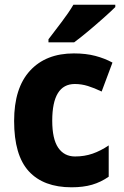

<svg xmlns="http://www.w3.org/2000/svg" viewBox="-20 -786 525 816"><path d="M284 10Q165 10 102.5 -58Q40 -126 40 -272Q40 -412 107.5 -485.5Q175 -559 294 -559Q345 -559 385 -548.5Q425 -538 458 -520L412 -397Q381 -412 353.5 -420.5Q326 -429 298 -429Q202 -429 202 -273Q202 -195 227.5 -158Q253 -121 299 -121Q339 -121 373.5 -133Q408 -145 442 -168V-35Q409 -12 371.5 -1Q334 10 284 10ZM470 -756Q452 -738 420.5 -710Q389 -682 355 -653.5Q321 -625 295 -606H186V-619Q211 -652 241.5 -692Q272 -732 292 -766H470Z"/></svg>

Font: Noto Sans Tamil SemiCondensed ExtraBold
Style: Regular
Weight: 800
Width: 4
Designer: Jelle Bosma - Monotype Design Team
Foundry: Monotype Imaging Inc.
Version: Version 2.004; ttfautohint (v1.8.4.7-5d5b)